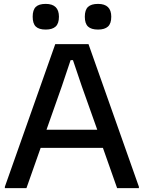

<svg xmlns="http://www.w3.org/2000/svg" viewBox="-20 -967 739 987"><path d="M5 -7 264 -740H435L694 -7V0H582L509 -207H189L116 0H5ZM480 -300 400 -525 355 -658H343L298 -524L219 -300ZM215 -815Q180 -815 164 -830.5Q148 -846 148 -881Q148 -916 164 -931.5Q180 -947 215 -947Q283 -947 283 -881Q283 -846 266 -830.5Q249 -815 215 -815ZM484 -815Q449 -815 432.5 -830.5Q416 -846 416 -881Q416 -916 432.5 -931.5Q449 -947 484 -947Q552 -947 552 -881Q552 -846 535 -830.5Q518 -815 484 -815Z"/></svg>

Font: Encode Sans Normal
Style: Medium
Weight: 500
Designer: Pablo Impallari, Andres Torresi
Foundry: Pablo Impallari, Andres Torresi
Version: Version 1.000; ttfautohint (v1.00) -l 8 -r 50 -G 200 -x 14 -